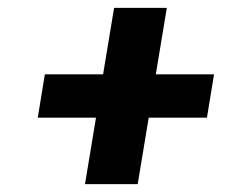

<svg xmlns="http://www.w3.org/2000/svg" viewBox="-20 -584 640 488"><path d="M196 -116 224 -285H76L94 -395H242L270 -564H404L376 -395H524L506 -285H358L330 -116Z"/></svg>

Font: Iosevka Etoile Extrabold
Style: Italic
Weight: 800
Italic angle: -9°
Designer: Belleve Invis
Foundry: Belleve Invis
Version: Version 22.1.2; ttfautohint (v1.8.4)